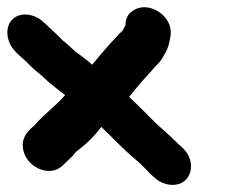

<svg xmlns="http://www.w3.org/2000/svg" viewBox="-42 -571 627 531"><path d="M430 -474C427 -457 425 -443 417 -428L408 -412C403 -403 396 -395 388 -388C376 -373 356 -353 343 -337L315 -303C321 -297 328 -291 335 -284C363 -258 379 -238 407 -214C425 -199 435 -188 451 -173L463 -162C491 -136 493 -97 473 -75C452 -52 412 -56 386 -79L374 -90C359 -105 351 -115 335 -128C300 -157 272 -188 238 -220C218 -193 195 -171 168 -151C158 -137 142 -124 130 -112C93 -78 25 -111 21 -165C19 -195 38 -211 55 -226C79 -255 113 -278 138 -308L111 -329C99 -338 90 -346 83 -353C72 -364 59 -373 47 -384L31 -400C25 -406 18 -412 11 -418L1 -428C-25 -454 -29 -495 -9 -516C12 -539 53 -534 78 -510L89 -500C104 -486 113 -478 127 -464C130 -460 134 -457 138 -454C154 -441 161 -431 178 -420C190 -411 202 -402 213 -392C231 -414 245 -431 264 -452C278 -466 284 -475 297 -486C300 -491 302 -497 305 -501C305 -521 313 -534 328 -543C370 -569 436 -528 430 -474Z"/></svg>

Font: Blanket
Style: ReversedObl
Weight: 700
Foundry: Cannot Into Space Fonts
Version: Version 0.9